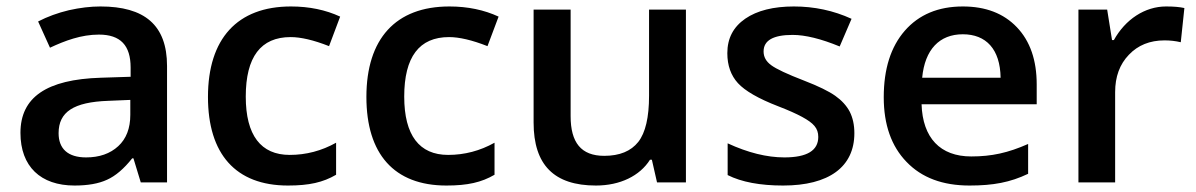

<svg xmlns="http://www.w3.org/2000/svg" viewBox="-20 -570 3739 600"><path d="M502 0V-363.8C502 -492.2 431.2 -549.8 293.9 -549.8C263.2 -549.8 230 -545.9 195.3 -538.1C160.6 -529.8 128.4 -518.1 99.1 -502.9L136.2 -420.9C183.1 -442.9 233.9 -461.9 289.1 -461.9C356.9 -461.9 388.2 -427.7 388.2 -358.9V-330.1L294.9 -327.1C125.5 -321.8 43.9 -266.1 43.9 -154.8C43.9 -49.8 106.9 9.8 212.9 9.8C254.4 9.8 288.1 3.9 314.5 -8.3C340.8 -20 367.2 -42.5 393.1 -75.2H397L419.9 0ZM249 -78.1C191.9 -78.1 163.1 -105.5 163.1 -153.8C163.1 -220.2 210 -251 317.9 -254.9L387.2 -257.8V-210.9C387.2 -168.9 374.5 -136.2 349.6 -113.3C324.2 -89.8 290.5 -78.1 249 -78.1Z M879.9 9.8C946.3 9.8 989.3 0 1030.3 -23.9V-124C984.9 -98.6 936.5 -85.9 885.3 -85.9C795.4 -85.9 748 -147 748 -268.1C748 -392.1 794.9 -454.1 888.2 -454.1C919.9 -454.1 960 -444.8 1008.3 -425.8L1043 -518.1C997.6 -539.1 946.3 -549.8 889.2 -549.8C721.2 -549.8 629.9 -448.7 629.9 -267.1C629.9 -88.9 716.3 9.8 879.9 9.8Z M1375 9.8C1441.4 9.8 1484.4 0 1525.4 -23.9V-124C1480 -98.6 1431.6 -85.9 1380.4 -85.9C1290.5 -85.9 1243.2 -147 1243.2 -268.1C1243.2 -392.1 1290 -454.1 1383.3 -454.1C1415 -454.1 1455.1 -444.8 1503.4 -425.8L1538.1 -518.1C1492.7 -539.1 1441.4 -549.8 1384.3 -549.8C1216.3 -549.8 1125 -448.7 1125 -267.1C1125 -88.9 1211.4 9.8 1375 9.8Z M2123.5 0V-540H2008.3V-271C2008.3 -203.1 1997.1 -155.3 1974.6 -126.5C1951.7 -97.7 1916.5 -83 1868.2 -83C1795.9 -83 1763.2 -124.5 1763.2 -207V-540H1647.5V-187C1647.5 -54.7 1711.4 9.8 1842.3 9.8C1918 9.8 1979.5 -20.5 2011.2 -70.8H2017.1L2033.2 0Z M2649.9 -153.8C2649.9 -179.7 2645 -202.1 2635.3 -221.2C2625.5 -239.7 2610.4 -256.3 2590.3 -270.5C2570.3 -284.7 2537.6 -300.8 2493.2 -317.9C2439.9 -338.4 2405.8 -354.5 2390.1 -366.2C2374 -377.9 2366.2 -392.1 2366.2 -409.2C2366.2 -443.8 2396.5 -460.9 2457 -460.9C2496.6 -460.9 2545.9 -448.7 2604 -424.8L2641.1 -511.2C2584.5 -537.1 2524.4 -549.8 2460.9 -549.8C2397 -549.8 2346.2 -537.1 2309.1 -511.7C2271.5 -485.8 2252.9 -450.2 2252.9 -403.8C2252.9 -365.2 2264.2 -334 2286.1 -310.1C2308.1 -286.1 2350.1 -261.7 2412.1 -237.8C2443.8 -225.6 2468.8 -214.4 2486.8 -204.6C2522.5 -185.1 2537.1 -169.4 2537.1 -142.1C2537.1 -99.6 2502 -78.1 2431.2 -78.1C2376.5 -78.1 2317.4 -92.8 2253.9 -122.1V-22.9C2297.4 -1 2355.5 9.8 2427.2 9.8C2570.3 9.8 2649.9 -48.3 2649.9 -153.8Z M3009.8 9.8C3083.5 9.8 3136.7 0 3192.9 -26.9V-120.1C3129.9 -92.3 3079.1 -81.1 3015.1 -81.1C2918 -81.1 2863.3 -139.2 2859.9 -244.1H3219.7V-306.2C3219.7 -381.8 3199.2 -441.4 3157.7 -484.9C3116.2 -528.3 3060.1 -549.8 2988.8 -549.8C2912.1 -549.8 2851.6 -524.4 2807.6 -474.1C2763.7 -423.8 2741.7 -354.5 2741.7 -266.1C2741.7 -180.2 2765.6 -112.8 2813 -64C2860.4 -14.6 2925.8 9.8 3009.8 9.8ZM2988.8 -462.9C3061.5 -462.9 3105.5 -416.5 3106.9 -327.1H2861.8C2870.1 -415.5 2916 -462.9 2988.8 -462.9Z M3624 -549.8C3557.6 -549.8 3496.6 -509.3 3460.9 -444.8H3455.1L3439.9 -540H3350.1V0H3464.8V-282.2C3464.8 -330.1 3479 -369.1 3507.8 -398.9C3536.1 -428.7 3573.2 -443.8 3619.1 -443.8C3636.7 -443.8 3653.8 -441.9 3669.9 -438L3681.2 -544.9C3666 -548.3 3647 -549.8 3624 -549.8Z"/></svg>

Font: Samim Medium
Style: Regular
Weight: 500
Foundry: DejaVu fonts team - Redesigned by Saber Rastikerdar
Version: Version 4.0.5